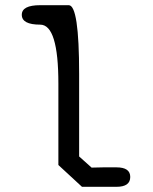

<svg xmlns="http://www.w3.org/2000/svg" viewBox="-20 -720 590 740"><path d="M429 -75Q482 -75 482 -38Q482 0 429 0H296L205 -84V-398Q205 -625 135 -625Q64 -625 64 -663Q64 -700 135 -700H245Q285 -700 285 -435V-117L333 -74Q354 -75 378 -75Q402 -75 429 -75Z"/></svg>

Font: Syne Mono
Style: Regular
Weight: 400
Monospace: yes
Designer: Lucas Descroix
Foundry: Bonjour Monde
Version: Version 2.000; ttfautohint (v1.8.3)